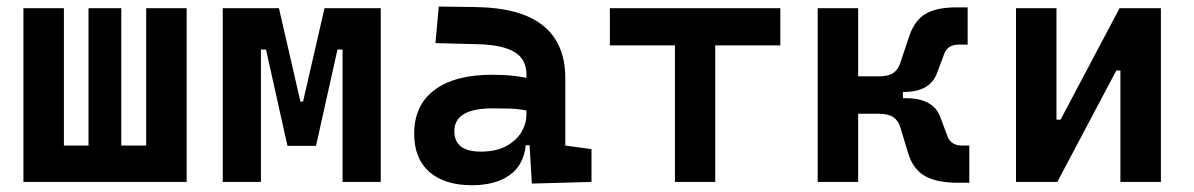

<svg xmlns="http://www.w3.org/2000/svg" viewBox="-20 -542 3556 572"><path d="M49.8 0V-517.6H170.4V-108.4H243.7V-517.6H341.3V-108.4H415.5V-517.6H536.1V0Z M643.6 0V-517.6H811L875 -239.3H882.8L946.8 -517.6H1114.3V0H1000.5V-394.5H985.4L921.4 -107.4H836.4L772.5 -394.5H757.3V0Z M1564.5 4.9 1557.6 -109.4H1546.4Q1540 -49.8 1497.8 -20Q1455.6 9.8 1386.2 9.8Q1304.2 9.8 1259 -30Q1213.9 -69.8 1213.9 -143.6Q1213.9 -228.5 1274.4 -273.9Q1335 -319.3 1445.8 -319.3Q1504.9 -319.3 1548.3 -310.1V-320.3Q1548.3 -365.7 1512.7 -387Q1477.1 -408.2 1406.2 -410.2L1277.3 -413.6L1287.1 -522.5L1396.5 -521Q1532.2 -519 1598.1 -465.6Q1664.1 -412.1 1664.1 -309.6V-108.4L1742.2 -97.7V0ZM1548.3 -212.9Q1522 -217.8 1498.3 -218.5Q1474.6 -219.2 1448.7 -219.2Q1333.5 -219.2 1333.5 -151.4Q1333.5 -90.3 1412.6 -90.3Q1458 -90.3 1488 -106.7Q1518.1 -123 1533.2 -148.2Q1548.3 -173.3 1548.3 -200.2Z M1990.7 0V-406.7H1796.9V-517.6H2304.7V-406.7H2110.8V0Z M2416 0V-517.6H2536.6V-314.5H2597.7Q2626.5 -314.5 2641.1 -324.5Q2655.8 -334.5 2662.1 -354.5L2688.5 -433.6Q2704.6 -481.4 2737.3 -500.7Q2770 -520 2829.1 -520H2862.8V-409.2H2836.9Q2803.7 -409.2 2793.5 -382.8L2772 -325.7Q2752 -268.1 2673.3 -268.1H2669.9V-249.5H2678.2Q2761.7 -249.5 2781.7 -191.9L2803.2 -134.8Q2813.5 -108.4 2846.7 -108.4H2867.7V2.4H2834Q2771.5 2.4 2736.3 -17.1Q2701.2 -36.6 2686 -84L2662.1 -163.1Q2655.8 -183.1 2641.1 -193.1Q2626.5 -203.1 2597.7 -203.1H2536.6V0Z M3006.8 0V-517.6H3127.4V-185.5H3139.6L3315.4 -517.6H3438.5V0H3317.9V-332H3305.7L3129.9 0Z"/></svg>

Font: Cascadia Code SemiBold
Style: Regular
Weight: 600
Monospace: yes
Designer: Aaron Bell
Foundry: Saja Typeworks
Version: Version 2404.023; ttfautohint (v1.8.4)